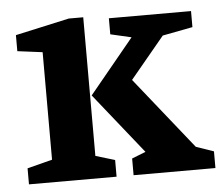

<svg xmlns="http://www.w3.org/2000/svg" viewBox="-42 -549 691 596"><g transform="rotate(-5 303.0 -251.0)"><path d="M351 0V-52L394 -69L243 -258L382 -427L317 -442V-492H573V-442L479 -424L372 -295L551 -71L606 -52V0ZM25 0V-50L103 -70V-405L25 -415V-465L193 -502H238V-70L298 -52V0Z"/></g></svg>

Font: Manuale
Style: Bold
Weight: 700
Version: Version 1.002